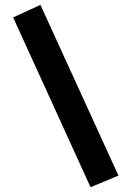

<svg xmlns="http://www.w3.org/2000/svg" viewBox="-20 -734 543 793"><path d="M354 39.1 34.2 -662.1 147 -713.9 469.2 -8.8Z"/></svg>

Font: Wesal
Style: Regular
Weight: 700
Designer: Ahmed zaza
Foundry: Ahmed zaza
Version: Version 2.01